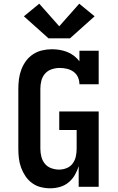

<svg xmlns="http://www.w3.org/2000/svg" viewBox="-20 -1009 640 1037"><path d="M251 8Q225 8 199.5 1.5Q174 -5 153 -20.5Q132 -36 117.5 -57.5Q103 -79 94 -103.5Q85 -128 82 -153.5Q79 -179 79 -205V-530Q79 -556 82.5 -582.5Q86 -609 95.5 -634Q105 -659 121 -680.5Q137 -702 159.5 -716.5Q182 -731 208 -737Q234 -743 261 -743Q282 -743 302.5 -739.5Q323 -736 342.5 -728.5Q362 -721 379 -708Q396 -695 409 -678V-735H513V-554H409Q409 -574 401 -592Q393 -610 377 -621.5Q361 -633 341.5 -637.5Q322 -642 302 -642Q281 -642 259.5 -635Q238 -628 223.5 -611.5Q209 -595 203.5 -573.5Q198 -552 198 -530V-205Q198 -184 203.5 -162.5Q209 -141 222.5 -124.5Q236 -108 257 -100.5Q278 -93 299 -93Q320 -93 340 -101Q360 -109 372.5 -126Q385 -143 389.5 -163.5Q394 -184 394 -205V-307H300V-407H513V0H405V-113Q398 -88 384.5 -64.5Q371 -41 350.5 -24Q330 -7 304 0.5Q278 8 251 8ZM242 -802 109 -921 192 -989 300 -867 408 -989 491 -921 358 -802Z"/></svg>

Font: Iosevka Curly Slab Extended
Style: Bold
Weight: 700
Width: 7
Monospace: yes
Designer: Belleve Invis
Foundry: Belleve Invis
Version: Version 11.1.0; ttfautohint (v1.8.3)